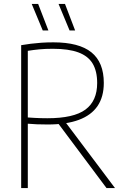

<svg xmlns="http://www.w3.org/2000/svg" viewBox="-20 -964 637 984"><path d="M88.5 0V-732.5Q112.5 -736.5 137.8 -739.8Q163 -743 191.5 -745Q220 -747 253.5 -747Q385 -747 448.5 -695.8Q512 -644.5 512 -539Q512 -468 480 -420.8Q448 -373.5 384.2 -349.8Q320.5 -326 224.5 -326Q192 -326 168.8 -327Q145.5 -328 122.5 -330V0ZM526 0 264 -350.5H306L569.5 0ZM222.5 -358Q358 -358 418 -402.5Q478 -447 478 -538.5Q478 -599.5 454.8 -638.2Q431.5 -677 381.5 -695.5Q331.5 -714 251 -714Q212 -714 182.8 -711.2Q153.5 -708.5 122.5 -703.5V-362Q142 -360.5 157.5 -359.8Q173 -359 188.2 -358.5Q203.5 -358 222.5 -358ZM336.5 -808 280 -944H313L365 -808ZM199 -808 142.5 -944H175.5L228 -808Z"/></svg>

Font: Encode Sans SC SemiCondensed Thin
Style: Regular
Weight: 250
Width: 4
Designer: Multiple Designers
Foundry: Impallari Type
Version: Version 3.002